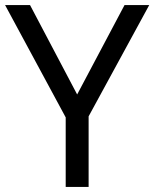

<svg xmlns="http://www.w3.org/2000/svg" viewBox="-20 -734 606 754"><path d="M283 -363 469 -714H566L328 -277V0H238V-273L0 -714H98Z"/></svg>

Font: Noto Sans Lydian
Style: Regular
Weight: 400
Designer: Monotype Design Team
Foundry: Monotype Imaging Inc.
Version: Version 2.002; ttfautohint (v1.8.4.7-5d5b)